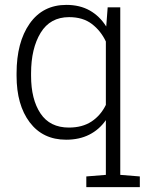

<svg xmlns="http://www.w3.org/2000/svg" viewBox="-20 -558 599 781"><path d="M47.4 -259.8Q47.4 -386.2 100.8 -462.2Q154.3 -538.1 250 -538.1Q304.7 -538.1 345 -515.4Q385.3 -492.7 412.1 -450.2L418 -528.3H469.2V153.3L548.8 159.7V203.1H331.1V159.7L410.6 153.3V-69.3Q383.8 -30.8 343.3 -10.3Q302.7 10.3 249 10.3Q154.3 10.3 100.8 -60.5Q47.4 -131.3 47.4 -249.5ZM106.4 -249.5Q106.4 -153.8 144.8 -96.4Q183.1 -39.1 260.3 -39.1Q314.9 -39.1 352.3 -63.7Q389.6 -88.4 410.6 -131.3V-389.2Q390.1 -432.6 353.8 -460.4Q317.4 -488.3 261.2 -488.3Q184.1 -488.3 145.3 -424.6Q106.4 -360.8 106.4 -259.8Z"/></svg>

Font: TypoPRO Roboto Slab
Style: Light
Weight: 300
Designer: Google
Version: Version 1.100263; 2013; ttfautohint (v0.94.20-1c74) -l 8 -r 